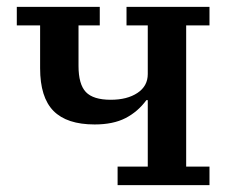

<svg xmlns="http://www.w3.org/2000/svg" viewBox="-20 -540 675 560"><path d="M323 -54H411V-248H407Q382 -214 346 -195.5Q310 -177 256 -177Q175 -177 136 -216.5Q97 -256 97 -341V-466H29V-520H271V-466H209V-348Q209 -294 230.5 -271.5Q252 -249 303 -249Q351 -249 381 -269Q411 -289 411 -324V-466H349V-520H591V-466H523V-54H591V0H323Z"/></svg>

Font: IBM Plex Serif Medm
Style: Regular
Weight: 500
Designer: Mike Abbink, Paul van der Laan, Pieter van Rosmalen
Foundry: Bold Monday
Version: Version 3.001